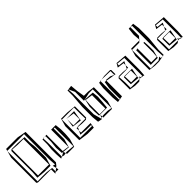

<svg xmlns="http://www.w3.org/2000/svg" viewBox="177 -1848 3070 3070"><g transform="rotate(-45 1712.5 -312.5)"><path d="M134 -647V-171L126 -52L275 -39H409L451 -182V-419L439 -538V-656L288 -666H155ZM159 -654 154 -656 275 -647H407V-70H159ZM468 -696V-116L476 -2L434 -13L449 49L474 29L510 -16V-703L359 -731H98L88 -696ZM78 8H375L371 11L375 12V106L403 84V4L285 -10H186L87 -8V-690L56 -576V-6ZM459 92H403V84L449 49ZM87 -696H88L87 -690Z M688 -429V-303L675 -178L683 -54L826 -41L866 -184V-423H889V-2L746 -14L725 -10L732 14H892L931 -123L939 -230V-336L928 -440H825V-51L715 -67L714 -69V-436L664 -431ZM616 -427V-320L605 -212V-105L611 1L641 -14V-329L636 -429ZM641 -14 712 -51 725 -10 680 -2ZM636 -434V-435L664 -431L636 -429Z M1357 -181V-436L1202 -451H1061L1024 -319V-3L1188 20H1330L1335 -10L1336 -11H1335L1345 -69H1129V-113L1098 -53L1219 -41H1328V-19H1062L1061 -15V-432H1334V-301L1337 -176H1162L1157 -167L1242 -159H1332ZM1124 -236V-372L1104 -229L1264 -209L1267 -224L1272 -235H1268L1294 -390H1126V-389L1264 -369V-235H1128ZM1129 -170 1157 -167 1129 -113ZM1124 -389H1126L1124 -372Z M1525 -57H1706L1718 -175L1726 -282L1715 -388L1550 -399L1520 -268V-163ZM1545 -64V-278L1552 -385L1677 -368V-66H1546L1545 -64ZM1523 -596V-395L1662 -426H1751H1752L1751 -425V-2L1675 -15H1582L1550 -10V13H1749L1787 -123V-437L1672 -452H1578L1558 -572L1545 -709L1475 -700ZM1453 -698V-581L1434 -347V-114L1445 1L1514 15L1525 -5L1514 -3L1480 -131V-590L1473 -700ZM1550 -53V-10L1525 -5ZM1473 -705 1475 -700H1473Z M1932 -432 1897 -427 1883 -321V-104L1893 3L1944 -5L1932 -16ZM1950 -254V-6L2003 -16V-368L1969 -374ZM2167 -447H2031L1961 -436L2158 -431V-346L2164 -344H2158V-340L2164 -344L2179 -337V-435ZM2003 -368V-382L2092 -374L2086 -376V-378L2158 -346V-344L2113 -349ZM1932 -437H1927L1961 -436L1932 -432ZM1944 -5 1950 -6V-1ZM2086 -375V-376H2085Z M2260 -216 2257 -214 2240 -209V-53L2394 -38L2428 -215L2260 -216ZM2427 -388 2317 -399V-438L2463 -424V-11L2492 1L2501 -122V-438L2317 -453L2280 -388L2396 -373V-328ZM2392 -208 2395 -204V-70H2264L2260 -208ZM2168 -258V-4L2274 13H2364L2397 -14H2196V-140L2188 -265V-266H2363L2366 -272L2285 -280H2195ZM2366 -272 2396 -328V-269ZM2431 -14H2397L2417 -30L2463 -11V-1ZM2433 -43 2397 -38 2417 -30Z M2870 -378H2718V-388L2708 -378H2689L2684 -377V-46H2842L2875 -174V-276ZM2850 -371V-170L2843 -69H2718V-378H2847ZM2942 -13V-130L2965 -364V-596L2949 -711L2885 -706L2914 -696V-121L2921 -9ZM2873 -45 2821 -6H2643L2641 -14V-427H2806L2828 -451H2646L2641 -433V-437L2635 -427H2639L2610 -319V-4L2722 11H2814L2908 -6L2873 -12ZM2879 -507V-706L2844 -704L2831 -580L2840 -464ZM2841 -451H2828L2840 -464ZM2922 -6V-4L2908 -6L2921 -9ZM2879 -709H2878L2885 -706H2879Z M3130 -216 3127 -214 3110 -209V-53L3264 -38L3298 -215L3130 -216ZM3297 -388 3187 -399V-438L3333 -424V-11L3362 1L3371 -122V-438L3187 -453L3150 -388L3266 -373V-328ZM3262 -208 3265 -204V-70H3134L3130 -208ZM3038 -258V-4L3144 13H3234L3267 -14H3066V-140L3058 -265V-266H3233L3236 -272L3155 -280H3065ZM3236 -272 3266 -328V-269ZM3301 -14H3267L3287 -30L3333 -11V-1ZM3303 -43 3267 -38 3287 -30Z"/></g></svg>

Font: Quebrada
Style: Regular
Weight: 400
Designer: deFharo
Foundry: deFharo
Version: Version 1.034 2012